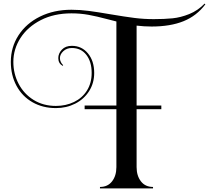

<svg xmlns="http://www.w3.org/2000/svg" viewBox="-20 -949 1158 1064"><path d="M737 -807V-23Q737 25 761 56Q785 87 828 87V95H534V87Q577 87 601 56Q625 25 625 -23V-830L578 -842Q514 -859 469.5 -867Q425 -875 376 -875Q279 -875 206 -837.5Q133 -800 93.5 -738.5Q54 -677 54 -606Q54 -540 83.5 -484Q113 -428 166.5 -395Q220 -362 290 -362Q345 -362 390.5 -384Q436 -406 462 -447.5Q488 -489 488 -545Q488 -607 458.5 -645Q429 -683 378 -683Q350 -683 331 -665.5Q312 -648 312 -627Q312 -615 317.5 -604.5Q323 -594 330 -588L327 -584Q303 -598 303 -627Q303 -653 323 -674Q343 -695 378 -695Q433 -695 467.5 -653Q502 -611 502 -545Q502 -488 473.5 -443.5Q445 -399 396.5 -374.5Q348 -350 290 -350Q217 -350 160 -382.5Q103 -415 71.5 -473.5Q40 -532 40 -606Q40 -688 83 -754Q126 -820 202.5 -857.5Q279 -895 376 -895Q423 -895 472.5 -888.5Q522 -882 591 -870Q674 -856 725.5 -849.5Q777 -843 832 -843Q891 -843 936 -847.5Q981 -852 1028.5 -871Q1076 -890 1114 -929L1118 -925Q1070 -861 997 -831.5Q924 -802 820 -802Q780 -802 737 -807ZM874 -344H449V-364H874Z"/></svg>

Font: Myanmar April Display
Style: Regular
Weight: 400
Designer: Khon Soe Zaw Thu
Foundry: Myanmar OS
Version: Version 2.50 April 12, 2019